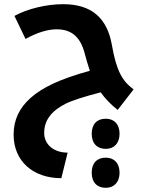

<svg xmlns="http://www.w3.org/2000/svg" viewBox="-20 -525 723 917"><path d="M542 0 618 -98C563 -139 536 -187 514 -312C491 -441 415 -505 282 -505C203 -505 113 -484 49 -449L102 -339C158 -370 208 -385 251 -385C323 -385 365 -347 385 -268C391 -245 399 -218 409 -187C264 -147 183 -107 128 -59C73 -11 45 47 45 118C45 243 136 326 273 326L303 204C238 204 191 166 191 110C191 49 226 5 292 -29C324 -45 380 -63 461 -84C482 -54 509 -26 542 0ZM485 186C525 186 551 159 551 114C551 69 526 42 485 42C444 42 418 67 418 114C418 161 445 186 485 186ZM485 372C525 372 551 345 551 300C551 255 526 228 485 228C444 228 418 253 418 300C418 347 445 372 485 372Z"/></svg>

Font: Noto Kufi Arabic
Style: Bold
Weight: 700
Designer: Monotype Design Team, David Williams, Khaled Hosny
Foundry: Google LLC
Version: Version 2.109